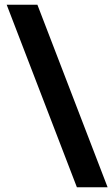

<svg xmlns="http://www.w3.org/2000/svg" viewBox="-20 -731 475 812"><path d="M305.2 61 8.3 -710.9H138.2L435.1 61Z"/></svg>

Font: Roboto Slab SemiBold
Style: Regular
Weight: 600
Designer: Google
Version: Version 2.001; ttfautohint (v1.8.3)